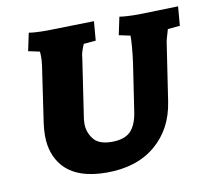

<svg xmlns="http://www.w3.org/2000/svg" viewBox="-66 -614 767 699"><g transform="rotate(-10 317.5 -264.5)"><path d="M114 -47Q76 -92 76 -160Q76 -181 79 -204L103 -368Q112 -423 112 -441Q112 -459 111 -465L69 -474L83 -540Q103 -536 150 -536L324 -540L318 -469L273 -465Q259 -432 259 -416L226 -195Q225 -186 225 -178Q225 -147 244.5 -121.5Q264 -96 312 -96Q360 -96 382.5 -119.5Q405 -143 412 -195L438 -368Q446 -429 446 -465L404 -474L418 -540Q442 -536 490 -536L635 -540L629 -469L584 -465Q571 -422 571 -416L539 -204Q524 -105 455 -47Q386 11 275 11Q164 11 114 -47Z"/></g></svg>

Font: Andada SC
Style: Bold Italic
Weight: 700
Italic angle: -8.29999°
Designer: Carolina Giovagnoli
Foundry: Carolina Giovagnoli
Version: Version 1.003